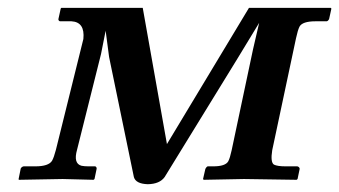

<svg xmlns="http://www.w3.org/2000/svg" viewBox="-20 -456 862 488"><path d="M135.7 -436H342.8L404.3 -89.8L612.8 -436H820.8L822.3 -434.1L816.4 -407.2Q814 -402.8 810.5 -401.9H782.2Q748.5 -401.9 741.2 -388.2Q736.8 -379.4 732.4 -358.9L671.9 -74.2Q667 -43.5 676.3 -37.6Q685.1 -33.2 706.1 -33.2H735.8Q741.2 -31.7 741.7 -26.9L736.3 -1L733.9 1L600.1 -1L497.6 1L496.1 -1L502 -26.9Q504.4 -31.7 507.8 -33.2H522Q552.7 -33.2 560.1 -45.9Q564.5 -54.2 568.8 -74.2L623 -330.1L638.7 -397.9L583 -306.2L398.4 -5.9Q385.7 11.7 355.5 12.2Q325.2 11.2 320.3 -5.9L257.3 -311L248.5 -377.9L236.8 -318.8L175.8 -75.2Q166 -40.5 187 -34.7Q194.3 -33.2 205.1 -33.2H222.2Q226.1 -31.2 225.6 -26.9L220.2 -1L217.8 1L139.2 -1L27.8 1L27.3 -1L32.7 -27.8Q35.2 -32.2 40 -33.2H69.8Q103.5 -33.2 112.3 -47.4Q117.2 -56.2 122.1 -75.2L191.9 -356.9Q196.3 -399.9 161.6 -401.9H132.3Q128.4 -403.3 128.4 -407.2L134.3 -434.1Z"/></svg>

Font: Linux Libertine Slanted O
Style: Bold Slanted
Weight: 700
Designer: Philipp H. Poll
Foundry: Philipp H. Poll
Version: Version 5.0.0